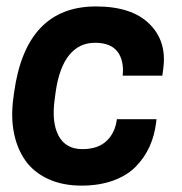

<svg xmlns="http://www.w3.org/2000/svg" viewBox="-20 -563 565 596"><path d="M152.8 -277.8 149.9 -255.9Q139.6 -183.1 161.9 -141.6Q184.1 -100.1 235.8 -100.1Q283.7 -100.1 310.5 -125.2Q337.4 -150.4 342.8 -192.9H465.8L464.8 -184.1Q460 -142.6 444.1 -107.7Q428.2 -72.8 400.9 -45.2Q373.5 -17.6 330.6 -2.2Q287.6 13.2 232.9 13.2Q173.8 13.2 129.2 -7.6Q84.5 -28.3 58.8 -64.7Q33.2 -101.1 23.4 -149.7Q13.7 -198.2 21 -254.9L23.9 -276.9Q61 -543 277.8 -543Q388.7 -543 443.6 -489Q498.5 -435.1 486.8 -350.1L483.9 -328.1H360.8Q365.7 -375 344.7 -402.6Q323.7 -430.2 274.9 -430.2Q225.6 -430.2 194.6 -391.8Q163.6 -353.5 152.8 -277.8Z"/></svg>

Font: Cooper Hewitt
Style: Semibold Italic
Weight: 710
Designer: Village Type and Design LLC
Foundry: Cooper Hewitt Smithsonian Design Museum
Version: 1.000